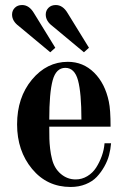

<svg xmlns="http://www.w3.org/2000/svg" viewBox="-20 -732 512 764"><path d="M48 -237Q48 -344 107 -415Q166 -486 250 -486Q311 -486 354.5 -443Q398 -400 413 -328Q420 -296 420 -228H176Q176 -196 176.5 -179Q177 -162 179.5 -140Q182 -118 187 -99Q196 -62 222 -40Q248 -18 281 -18Q306 -18 327.5 -31Q349 -44 362.5 -65Q376 -86 385 -111Q394 -136 396 -162H422Q420 -138 414 -115Q408 -92 395 -69Q382 -46 365 -28Q348 -10 321 1Q294 12 261 12Q167 12 107.5 -60Q48 -132 48 -237ZM176 -256H304Q304 -362 290.5 -412Q277 -462 240 -462Q203 -462 189.5 -412Q176 -362 176 -256ZM28 -674Q28 -690 39 -701Q50 -712 68 -712Q96 -712 115 -680L200 -542L180 -524L55 -628Q28 -648 28 -674ZM162 -674Q162 -690 173 -701Q184 -712 202 -712Q230 -712 249 -680L334 -542L314 -524L189 -628Q162 -648 162 -674Z"/></svg>

Font: Old Standard TT
Style: Bold
Weight: 700
Designer: Alexey Kryukov <alexios@thessalonica.org.ru>
Version: Version 2.2